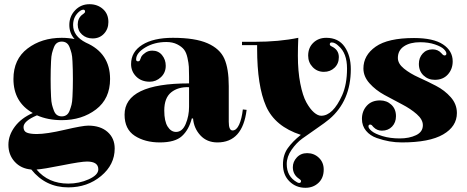

<svg xmlns="http://www.w3.org/2000/svg" viewBox="-20 -668 2225 914"><path d="M44 -292Q44 -386 111 -437Q178 -488 274 -488Q305 -488 335 -482Q310 -510 310 -549Q310 -590 337.5 -619Q365 -648 406 -648Q444 -648 470 -625Q496 -602 496 -563Q496 -530 475 -507.5Q454 -485 421 -485Q391 -485 370.5 -503.5Q350 -522 350 -551Q350 -580 370 -597Q372 -598 376.5 -601.5Q381 -605 383 -607.5Q385 -610 385 -613Q385 -622 376 -622Q370 -622 361 -616Q328 -591 328 -549Q328 -496 389 -465Q504 -415 504 -292Q504 -198 437 -147Q370 -96 274 -96Q208 -96 156 -119Q92 -92 92 -63Q92 -43 108 -36.5Q124 -30 155 -30Q202 -30 287.5 -50Q373 -70 400 -70Q458 -70 492 -40Q526 -10 526 39Q526 116 461 170Q396 224 305 224Q197 224 129 139Q80 135 50 102Q20 69 20 21Q20 -24 50.5 -65Q81 -106 136 -130Q44 -182 44 -292ZM251.5 -120.5Q261 -114 274 -114Q287 -114 296.5 -120.5Q306 -127 311.5 -141.5Q317 -156 320.5 -169.5Q324 -183 325 -208Q326 -233 326.5 -248Q327 -263 327 -292Q327 -321 326.5 -336Q326 -351 325 -376Q324 -401 320.5 -414.5Q317 -428 311.5 -442.5Q306 -457 296.5 -463.5Q287 -470 274 -470Q261 -470 251.5 -463.5Q242 -457 236.5 -442.5Q231 -428 227.5 -414.5Q224 -401 223 -376Q222 -351 221.5 -336Q221 -321 221 -292Q221 -263 221.5 -248Q222 -233 223 -208Q224 -183 227.5 -169.5Q231 -156 236.5 -141.5Q242 -127 251.5 -120.5ZM394 101Q366 101 276 119Q186 137 154 139Q210 206 305 206Q357 206 402.5 185.5Q448 165 448 138Q448 101 394 101Z M880 -160V-253Q828 -255 795 -228.5Q762 -202 762 -142Q762 -91 778 -65.5Q794 -40 818 -40Q848 -40 864 -78Q880 -116 880 -160ZM899 -104H893Q879 -50 846 -20Q813 10 741 10Q670 10 621.5 -21.5Q573 -53 573 -122Q573 -271 880 -271V-304Q880 -333 879 -350Q878 -367 872.5 -392.5Q867 -418 856 -432Q845 -446 823.5 -457Q802 -468 772 -468Q715 -468 671.5 -442Q628 -416 628 -385Q628 -376 637 -376Q640 -376 642.5 -377.5Q645 -379 646 -381Q647 -383 648 -386.5Q649 -390 650 -391Q651 -395 654.5 -401Q658 -407 672 -417Q686 -427 705 -427Q734 -427 751.5 -405.5Q769 -384 769 -355Q769 -322 746 -300.5Q723 -279 693 -279Q653 -279 628.5 -303.5Q604 -328 604 -363Q604 -421 657 -454.5Q710 -488 803 -488Q909 -488 968 -462Q1027 -436 1048 -388.5Q1069 -341 1069 -258V-88Q1069 -47 1087 -47Q1106 -47 1118.5 -75Q1131 -103 1136 -147L1154 -145Q1135 10 1015 10Q965 10 934 -23.5Q903 -57 899 -104Z M1533 -488Q1591 -488 1620.5 -445.5Q1650 -403 1650 -339Q1650 -188 1548 -101Q1529 -85 1487.5 -56.5Q1446 -28 1418.5 -8Q1391 12 1368 45Q1345 78 1345 113Q1345 172 1393 199Q1399 203 1404 203Q1413 203 1413 194Q1413 189 1405 184Q1374 164 1374 128Q1374 102 1393 81.5Q1412 61 1442 61Q1475 61 1498 83Q1521 105 1521 139Q1521 179 1496 202.5Q1471 226 1434 226Q1389 226 1358 195.5Q1327 165 1327 115Q1327 70 1349.5 38Q1372 6 1412 -26Q1289 -66 1246.5 -162.5Q1204 -259 1204 -437V-453H1132V-469H1192Q1309 -469 1400 -488Q1398 -442 1398 -403Q1398 -329 1409.5 -270.5Q1421 -212 1438.5 -180.5Q1456 -149 1474.5 -133Q1493 -117 1509 -117Q1565 -117 1609 -215Q1632 -267 1632 -342Q1632 -415 1592 -449Q1575 -466 1559 -466Q1550 -466 1550 -457Q1550 -451 1559 -447Q1593 -431 1593 -396Q1593 -365 1572.5 -345.5Q1552 -326 1522 -326Q1490 -326 1468.5 -348.5Q1447 -371 1447 -403Q1447 -441 1471.5 -464.5Q1496 -488 1533 -488Z M1980 -467Q1932 -467 1903 -447.5Q1874 -428 1874 -392Q1874 -365 1903 -341.5Q1932 -318 1973 -299.5Q2014 -281 2055.5 -259.5Q2097 -238 2126 -205Q2155 -172 2155 -130Q2155 -66 2089.5 -28Q2024 10 1893 10Q1863 10 1834 5Q1805 0 1773.5 -11Q1742 -22 1722.5 -45.5Q1703 -69 1703 -102Q1703 -139 1726 -164.5Q1749 -190 1789 -190Q1821 -190 1843 -169.5Q1865 -149 1865 -115Q1865 -85 1846.5 -65.5Q1828 -46 1798 -46Q1775 -46 1759 -62Q1758 -63 1756 -65Q1754 -67 1753 -68.5Q1752 -70 1751 -71Q1750 -72 1748.5 -73Q1747 -74 1745.5 -74.5Q1744 -75 1742 -75Q1734 -75 1734 -66Q1734 -57 1749.5 -44Q1765 -31 1801 -20Q1837 -9 1883 -9Q1928 -9 1960.5 -24.5Q1993 -40 1993 -72Q1993 -99 1964 -124.5Q1935 -150 1893.5 -171.5Q1852 -193 1810 -216Q1768 -239 1739 -271.5Q1710 -304 1710 -342Q1710 -405 1768.5 -446Q1827 -487 1951 -487Q2043 -487 2089 -456.5Q2135 -426 2135 -376Q2135 -339 2112 -313.5Q2089 -288 2050 -288Q2018 -288 1996 -309Q1974 -330 1974 -364Q1974 -393 1992 -413Q2010 -433 2039 -433Q2065 -433 2081 -415Q2090 -404 2096 -404Q2105 -404 2105 -413Q2105 -422 2093 -434Q2081 -446 2050.5 -456.5Q2020 -467 1980 -467Z"/></svg>

Font: Elsie Swash Caps Black
Style: Regular
Weight: 900
Designer: Alejandro Inler
Foundry: Alejandro Inler
Version: 1.001